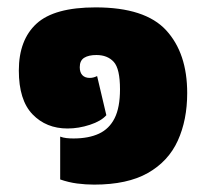

<svg xmlns="http://www.w3.org/2000/svg" viewBox="-20 -485 563 520"><path d="M235 15Q212 15 189 12Q166 9 143 1V-115Q151 -112 160 -111Q169 -110 179 -110Q220 -110 248 -123Q276 -136 290.5 -165Q305 -194 305 -243Q305 -299 288 -317.5Q271 -336 241 -336Q220 -336 208 -328.5Q196 -321 196 -303Q196 -289 203 -281.5Q210 -274 223 -274Q229 -274 234 -275.5Q239 -277 243 -279L268 -173Q254 -157 223.5 -147Q193 -137 163 -137Q105 -137 68 -175.5Q31 -214 31 -294Q31 -377 79 -421Q127 -465 239 -465Q373 -465 430 -403Q487 -341 487 -233Q487 -160 461.5 -104Q436 -48 380.5 -16.5Q325 15 235 15Z"/></svg>

Font: Noto Sans Thai Black
Style: Regular
Weight: 900
Version: Version 2.001